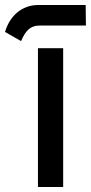

<svg xmlns="http://www.w3.org/2000/svg" viewBox="-64 -748 363 766"><path d="M87.4 -555.7V-2H188V-555.7ZM88.4 -728C23.9 -728 -24.9 -685.5 -43.9 -620.6L20 -584C37.6 -624.5 56.2 -646 93.3 -646H278.8L277.8 -728Z"/></svg>

Font: Shabnam Medium
Style: Regular
Weight: 500
Foundry: DejaVu fonts team - Redesigned by Saber Rastikerdar - Based on Vazir font
Version: Version 5.0.1